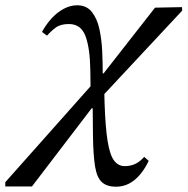

<svg xmlns="http://www.w3.org/2000/svg" viewBox="-151 -499 710 727"><path d="M288 208Q254 208 235 191Q216 174 209 131.5Q202 89 201 14L200 -89H193L191 -232Q190 -315 173 -361.5Q156 -408 110 -408Q78 -408 60 -394.5Q42 -381 27 -364L8 -378Q23 -406 44 -429Q65 -452 90 -465.5Q115 -479 141 -479Q177 -479 197 -453.5Q217 -428 225.5 -388.5Q234 -349 236 -304.5Q238 -260 238 -221H242L245 -109Q248 -17 256.5 35.5Q265 88 281 109Q297 130 321 130Q344 130 361.5 121.5Q379 113 395 95L412 110Q399 138 380.5 160.5Q362 183 339 195.5Q316 208 288 208ZM-30 207H-131V191L204 -186L206 -102ZM539 -459 232 -130 231 -208 436 -470 538 -472Z"/></svg>

Font: STIX Two Text
Style: Italic
Weight: 400
Italic angle: -12°
Designer: Ross Mills, John Hudson & Paul Hanslow, Tiro Typeworks Ltd; with prior portions MicroPress Inc. and Coen Hoffman, Elsevi
Foundry: Tiro Typeworks Ltd
Version: Version 2.13 b171